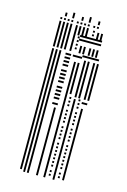

<svg xmlns="http://www.w3.org/2000/svg" viewBox="-110 -638 537 811"><g transform="rotate(15 158.5 -232.0)"><path d="M68 112H60V-416H68ZM84 120H76V-416H84ZM100 120H92V-416H100ZM140 120H132V-176H140ZM144 -188H120V-196H144ZM144 -212H120V-220H144ZM144 -228H120V-236H144ZM144 -244H120V-252H144ZM144 -260H120V-268H144ZM144 -284H120V-292H144ZM144 -300H120V-308H144ZM144 -316H120V-324H144ZM144 -332H120V-340H144ZM144 -356H120V-364H144ZM144 -372H120V-380H144ZM144 -388H120V-396H144ZM144 -404H120V-412H144ZM172 120H164V-248H172ZM192 108H184V100H192ZM192 92H184V84H192ZM192 68H184V60H192ZM192 52H184V44H192ZM192 36H184V28H192ZM192 20H184V12H192ZM192 4H184V-4H192ZM192 -12H184V-20H192ZM192 -28H184V-36H192ZM192 -52H184V-60H192ZM192 -68H184V-76H192ZM192 -84H184V-92H192ZM192 -100H184V-108H192ZM192 -124H184V-132H192ZM192 -140H184V-148H192ZM192 -156H184V-164H192ZM192 -172H184V-180H192ZM192 -196H184V-204H192ZM192 -212H184V-220H192ZM192 -228H184V-236H192ZM172 -248H164V-384H172ZM188 -248H180V-384H188ZM192 -404H152V-412H192ZM212 120H204V-232H212ZM232 108H224V100H232ZM232 92H224V84H232ZM232 68H224V60H232ZM232 52H224V44H232ZM232 36H224V28H232ZM232 20H224V12H232ZM232 4H224V-4H232ZM232 -12H224V-20H232ZM232 -28H224V-36H232ZM232 -52H224V-60H232ZM232 -68H224V-76H232ZM232 -84H224V-92H232ZM232 -100H224V-108H232ZM232 -124H224V-132H232ZM232 -140H224V-148H232ZM232 -156H224V-164H232ZM232 -172H224V-180H232ZM232 -196H224V-204H232ZM232 -212H224V-220H232ZM232 -228H224V-236H232ZM252 112H244V-200H252ZM264 -220H240V-228H264ZM212 -240H204V-328H212ZM228 -240H220V-328H228ZM252 -240H244V-328H252ZM268 -240H260V-328H268ZM212 -328H204V-400H212ZM228 -328H220V-400H228ZM252 -328H244V-400H252ZM268 -328H260V-400H268ZM264 -412H192V-420H264ZM68 -424H60V-496H68ZM84 -424H76V-496H84ZM100 -424H92V-496H100ZM116 -424H108V-496H116ZM140 -424H132V-496H140ZM160 -436H152V-444H160ZM160 -452H152V-460H160ZM160 -468H152V-476H160ZM160 -484H152V-492H160ZM180 -424H172V-456H180ZM196 -424H188V-456H196ZM220 -424H212V-456H220ZM236 -424H228V-456H236ZM252 -424H244V-456H252ZM256 -476H160V-484H256ZM256 -492H160V-500H256ZM68 -496H60V-536H68ZM84 -496H76V-536H84ZM100 -496H92V-536H100ZM116 -496H108V-536H116ZM140 -496H132V-536H140ZM156 -496H148V-536H156ZM172 -496H164V-536H172ZM188 -496H180V-536H188ZM216 -508H208V-516H216ZM216 -524H208V-532H216ZM236 -496H228V-528H236ZM252 -496H244V-528H252ZM68 -544H60V-552H68ZM84 -544H76V-552H84ZM100 -544H92V-552H100ZM116 -544H108V-552H116ZM140 -544H132V-552H140ZM156 -544H148V-552H156ZM172 -544H164V-552H172ZM188 -544H180V-552H188ZM212 -544H204V-552H212ZM228 -544H220V-552H228ZM84 -560H76V-576H84ZM116 -560H108V-584H116ZM156 -560H148V-576H156ZM188 -560H180V-584H188ZM228 -560H220V-576H228Z"/></g></svg>

Font: Rubik Lines
Style: Regular
Weight: 400
Designer: Hubert and Fischer, NaN
Foundry: Hubert and Fischer, NaN
Version: Version 2.201